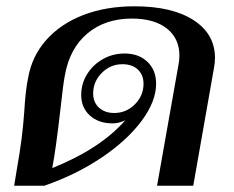

<svg xmlns="http://www.w3.org/2000/svg" viewBox="-20 -590 743 610"><path d="M34 -55Q51 -149 57 -234Q61 -303 69 -341Q81 -411 126.5 -462.5Q172 -514 244 -542Q316 -570 407 -570Q527 -570 595 -526Q663 -482 663 -406Q663 -392 660 -375L594 0H479L547 -384Q550 -399 550 -413Q550 -468 510 -499.5Q470 -531 399 -531Q314 -531 257.5 -483.5Q201 -436 186 -350Q181 -326 172 -243Q157 -112 146 -56Q300 -118 378 -208Q358 -198 338 -198Q293 -198 265.5 -223Q238 -248 238 -288Q238 -324 256.5 -354Q275 -384 306.5 -402Q338 -420 376 -420Q421 -420 448.5 -393.5Q476 -367 476 -324Q476 -268 430 -206Q384 -144 303 -89.5Q222 -35 121 0H25ZM436 -324Q436 -352 418 -369Q400 -386 369 -386Q331 -386 303.5 -358.5Q276 -331 276 -293Q276 -265 294.5 -248Q313 -231 343 -231Q381 -231 408.5 -258.5Q436 -286 436 -324Z"/></svg>

Font: Fahkwang Medium
Style: Italic
Weight: 500
Italic angle: -10°
Version: Version 1.000; ttfautohint (v1.6)